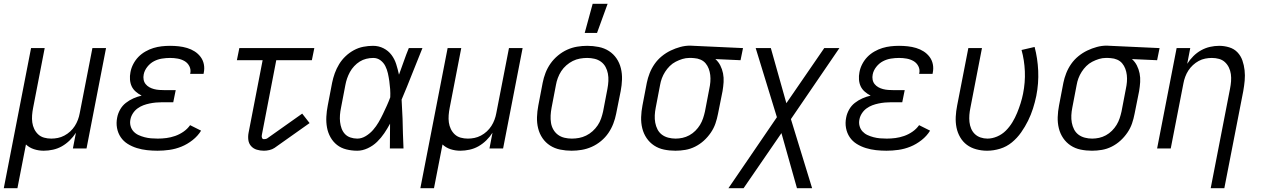

<svg xmlns="http://www.w3.org/2000/svg" viewBox="-47 -784 6667 1014"><path d="M-27 210 117 -530H189L128 -215Q124 -195 122.5 -175.5Q121 -156 123.5 -137.5Q126 -119 134 -102.5Q142 -86 155 -74Q168 -62 186 -57Q204 -52 224 -52Q241 -52 258.5 -55.5Q276 -59 293 -68Q310 -77 324 -90Q338 -103 348 -118.5Q358 -134 364.5 -151.5Q371 -169 374 -186L441 -530H513L410 0H338L354 -83Q340 -61 321 -42.5Q302 -24 280 -11.5Q258 1 233 6.5Q208 12 184 12Q157 12 132.5 4Q108 -4 90 -21L45 210Z M785 12Q757 12 729.5 9Q702 6 676 -2Q650 -10 627.5 -24Q605 -38 590.5 -59.5Q576 -81 571 -108Q566 -135 572 -164Q576 -185 587.5 -205.5Q599 -226 617.5 -240.5Q636 -255 657.5 -264.5Q679 -274 701 -279Q685 -287 670.5 -299.5Q656 -312 648.5 -328Q641 -344 639.5 -363.5Q638 -383 642 -403Q646 -425 657 -446Q668 -467 684 -483.5Q700 -500 721 -512Q742 -524 763.5 -530.5Q785 -537 807 -539.5Q829 -542 851 -542Q874 -542 897 -539.5Q920 -537 941.5 -530.5Q963 -524 981 -512.5Q999 -501 1012 -484Q1025 -467 1029.5 -445Q1034 -423 1029 -399L1028 -394H957L958 -397Q962 -417 953 -434.5Q944 -452 927.5 -461.5Q911 -471 891.5 -474.5Q872 -478 851 -478Q830 -478 808 -474.5Q786 -471 766 -460.5Q746 -450 731 -431Q716 -412 712 -391Q709 -377 711.5 -363.5Q714 -350 722 -340Q730 -330 741.5 -323.5Q753 -317 766.5 -313.5Q780 -310 794 -309Q808 -308 822 -308H881L868 -244H809Q793 -244 776.5 -242.5Q760 -241 743 -237.5Q726 -234 710 -228Q694 -222 679.5 -211.5Q665 -201 655 -185.5Q645 -170 642 -154Q638 -136 642.5 -119Q647 -102 658 -90Q669 -78 684 -71Q699 -64 716 -59.5Q733 -55 750.5 -53.5Q768 -52 786 -52Q809 -52 832 -55Q855 -58 878 -66Q901 -74 922 -88.5Q943 -103 957 -123L1015 -94Q998 -66 970 -44Q942 -22 911 -9.5Q880 3 848 7.5Q816 12 785 12Z M1347 12Q1327 12 1309 6.5Q1291 1 1279 -12.5Q1267 -26 1264.5 -45Q1262 -64 1266 -84L1340 -466H1204L1217 -530H1613L1600 -466H1412L1336 -72Q1334 -64 1336.5 -56.5Q1339 -49 1347 -49Q1351 -49 1356 -50Q1361 -51 1364 -53L1549 -184L1588 -134L1403 -3Q1391 5 1376 8.5Q1361 12 1347 12Z M1840 12Q1810 12 1782 5Q1754 -2 1733 -18.5Q1712 -35 1698.5 -59Q1685 -83 1680 -110.5Q1675 -138 1676.5 -167.5Q1678 -197 1684 -227L1707 -347Q1712 -372 1721 -397Q1730 -422 1744 -445Q1758 -468 1778 -487Q1798 -506 1822 -519Q1846 -532 1872 -537Q1898 -542 1923 -542Q1953 -542 1978.5 -529Q2004 -516 2020.5 -494Q2037 -472 2045.5 -445Q2054 -418 2060 -390L2061 -392Q2074 -427 2086 -461.5Q2098 -496 2112 -530H2184Q2156 -462 2129.5 -394Q2103 -326 2074 -258Q2076 -233 2076.5 -208Q2077 -183 2079 -158Q2080 -118 2081 -78.5Q2082 -39 2084 0H2012Q2012 -33 2012.5 -65.5Q2013 -98 2013 -131Q1999 -105 1982.5 -80.5Q1966 -56 1944.5 -35Q1923 -14 1895 -1Q1867 12 1840 12ZM1840 -52Q1863 -52 1885 -65.5Q1907 -79 1923.5 -98Q1940 -117 1952.5 -138.5Q1965 -160 1975.5 -182Q1986 -204 1996 -226Q2006 -248 2014 -270Q2015 -292 2013.5 -313.5Q2012 -335 2009 -356Q2006 -377 2001.5 -397Q1997 -417 1988 -435Q1979 -453 1962.5 -465.5Q1946 -478 1924 -478Q1906 -478 1887.5 -473.5Q1869 -469 1853 -459Q1837 -449 1823.5 -434.5Q1810 -420 1801 -403.5Q1792 -387 1786 -369.5Q1780 -352 1777 -335L1754 -215Q1750 -196 1748.5 -177Q1747 -158 1749 -140Q1751 -122 1757 -105.5Q1763 -89 1774.5 -76.5Q1786 -64 1803.5 -58Q1821 -52 1840 -52Z M2173 210 2317 -530H2389L2328 -215Q2324 -195 2322.5 -175.5Q2321 -156 2323.5 -137.5Q2326 -119 2334 -102.5Q2342 -86 2355 -74Q2368 -62 2386 -57Q2404 -52 2424 -52Q2441 -52 2458.5 -55.5Q2476 -59 2493 -68Q2510 -77 2524 -90Q2538 -103 2548 -118.5Q2558 -134 2564.5 -151.5Q2571 -169 2574 -186L2641 -530H2713L2610 0H2538L2554 -83Q2540 -61 2521 -42.5Q2502 -24 2480 -11.5Q2458 1 2433 6.5Q2408 12 2384 12Q2357 12 2332.5 4Q2308 -4 2290 -21L2245 210Z M2972 12Q2941 12 2911.5 6Q2882 0 2858 -15.5Q2834 -31 2818 -54.5Q2802 -78 2795 -106.5Q2788 -135 2789 -165.5Q2790 -196 2796 -227L2819 -347Q2824 -373 2834 -399Q2844 -425 2860.5 -448.5Q2877 -472 2900 -491Q2923 -510 2948.5 -521.5Q2974 -533 3001 -537.5Q3028 -542 3054 -542Q3085 -542 3115 -536Q3145 -530 3169 -514.5Q3193 -499 3209 -475.5Q3225 -452 3232 -423.5Q3239 -395 3238 -364.5Q3237 -334 3231 -303L3207 -183Q3202 -157 3192 -131Q3182 -105 3166 -81.5Q3150 -58 3127 -39Q3104 -20 3078 -8.5Q3052 3 3025 7.5Q2998 12 2972 12ZM2973 -52Q2992 -52 3011 -55.5Q3030 -59 3048.5 -68Q3067 -77 3082.5 -91Q3098 -105 3109.5 -122Q3121 -139 3127.5 -158Q3134 -177 3138 -195L3161 -315Q3165 -336 3166 -356Q3167 -376 3163.5 -395Q3160 -414 3151 -430.5Q3142 -447 3127 -458Q3112 -469 3093 -473.5Q3074 -478 3054 -478Q3035 -478 3015.5 -474.5Q2996 -471 2978 -462Q2960 -453 2944 -439Q2928 -425 2917 -408Q2906 -391 2899 -372Q2892 -353 2889 -335L2866 -215Q2862 -194 2861 -174Q2860 -154 2863 -135Q2866 -116 2875.5 -99.5Q2885 -83 2900 -72Q2915 -61 2934 -56.5Q2953 -52 2973 -52ZM3041 -610 3083 -764H3162L3106 -610Z M3520 12Q3489 12 3460 6Q3431 0 3407.5 -15.5Q3384 -31 3368 -54.5Q3352 -78 3345 -106.5Q3338 -135 3339 -165.5Q3340 -196 3346 -227L3369 -347Q3374 -372 3384 -397.5Q3394 -423 3410 -446Q3426 -469 3448 -487Q3470 -505 3495 -517Q3520 -529 3546 -536Q3572 -543 3598 -543Q3602 -543 3607 -542.5Q3612 -542 3617 -542L3877 -530L3864 -466L3731 -472Q3747 -458 3757 -438.5Q3767 -419 3771.5 -396.5Q3776 -374 3774.5 -350.5Q3773 -327 3769 -303L3745 -183Q3740 -157 3731.5 -132Q3723 -107 3707 -83.5Q3691 -60 3670 -41Q3649 -22 3624 -9.5Q3599 3 3572.5 7.5Q3546 12 3520 12ZM3521 -52Q3539 -52 3557.5 -56Q3576 -60 3593.5 -69.5Q3611 -79 3625.5 -93.5Q3640 -108 3650 -124.5Q3660 -141 3666 -159Q3672 -177 3676 -195L3699 -315Q3703 -333 3704.5 -351.5Q3706 -370 3704 -387.5Q3702 -405 3696 -421Q3690 -437 3679.5 -449.5Q3669 -462 3653 -469Q3637 -476 3619 -477L3605 -478H3593Q3575 -478 3557 -472.5Q3539 -467 3521.5 -458Q3504 -449 3490 -435Q3476 -421 3465.5 -404.5Q3455 -388 3448.5 -370.5Q3442 -353 3439 -335L3416 -215Q3412 -195 3411 -175Q3410 -155 3413.5 -136Q3417 -117 3425.5 -100.5Q3434 -84 3448.5 -73Q3463 -62 3482 -57Q3501 -52 3521 -52Z M4242 210H4162L4080 -81L3880 210H3800L4056 -165L3944 -530H4024L4106 -239L4306 -530H4386L4130 -155Z M4635 12Q4607 12 4579.5 9Q4552 6 4526 -2Q4500 -10 4477.5 -24Q4455 -38 4440.5 -59.5Q4426 -81 4421 -108Q4416 -135 4422 -164Q4426 -185 4437.5 -205.5Q4449 -226 4467.5 -240.5Q4486 -255 4507.5 -264.5Q4529 -274 4551 -279Q4535 -287 4520.5 -299.5Q4506 -312 4498.5 -328Q4491 -344 4489.5 -363.5Q4488 -383 4492 -403Q4496 -425 4507 -446Q4518 -467 4534 -483.5Q4550 -500 4571 -512Q4592 -524 4613.5 -530.5Q4635 -537 4657 -539.5Q4679 -542 4701 -542Q4724 -542 4747 -539.5Q4770 -537 4791.5 -530.5Q4813 -524 4831 -512.5Q4849 -501 4862 -484Q4875 -467 4879.5 -445Q4884 -423 4879 -399L4878 -394H4807L4808 -397Q4812 -417 4803 -434.5Q4794 -452 4777.5 -461.5Q4761 -471 4741.5 -474.5Q4722 -478 4701 -478Q4680 -478 4658 -474.5Q4636 -471 4616 -460.5Q4596 -450 4581 -431Q4566 -412 4562 -391Q4559 -377 4561.5 -363.5Q4564 -350 4572 -340Q4580 -330 4591.5 -323.5Q4603 -317 4616.5 -313.5Q4630 -310 4644 -309Q4658 -308 4672 -308H4731L4718 -244H4659Q4643 -244 4626.5 -242.5Q4610 -241 4593 -237.5Q4576 -234 4560 -228Q4544 -222 4529.5 -211.5Q4515 -201 4505 -185.5Q4495 -170 4492 -154Q4488 -136 4492.5 -119Q4497 -102 4508 -90Q4519 -78 4534 -71Q4549 -64 4566 -59.5Q4583 -55 4600.5 -53.5Q4618 -52 4636 -52Q4659 -52 4682 -55Q4705 -58 4728 -66Q4751 -74 4772 -88.5Q4793 -103 4807 -123L4865 -94Q4848 -66 4820 -44Q4792 -22 4761 -9.5Q4730 3 4698 7.5Q4666 12 4635 12Z M5166 12Q5137 12 5109 4.5Q5081 -3 5059.5 -19Q5038 -35 5024 -59Q5010 -83 5004.5 -110.5Q4999 -138 5000.5 -167.5Q5002 -197 5008 -227L5067 -530H5139L5078 -215Q5074 -196 5072.5 -177Q5071 -158 5073 -139.5Q5075 -121 5082 -104.5Q5089 -88 5101.5 -76Q5114 -64 5131.5 -58Q5149 -52 5168 -52Q5193 -52 5219 -63Q5245 -74 5265 -94Q5285 -114 5299.5 -138Q5314 -162 5324.5 -187.5Q5335 -213 5343 -238.5Q5351 -264 5356 -289Q5368 -349 5365.5 -407.5Q5363 -466 5348 -520L5417 -536Q5433 -476 5436 -410Q5439 -344 5426 -278Q5419 -244 5408.5 -211Q5398 -178 5382.5 -146.5Q5367 -115 5346 -85Q5325 -55 5297 -32Q5269 -9 5234.5 1.5Q5200 12 5166 12Z M5720 12Q5689 12 5660 6Q5631 0 5607.5 -15.5Q5584 -31 5568 -54.5Q5552 -78 5545 -106.5Q5538 -135 5539 -165.5Q5540 -196 5546 -227L5569 -347Q5574 -372 5584 -397.5Q5594 -423 5610 -446Q5626 -469 5648 -487Q5670 -505 5695 -517Q5720 -529 5746 -536Q5772 -543 5798 -543Q5802 -543 5807 -542.5Q5812 -542 5817 -542L6077 -530L6064 -466L5931 -472Q5947 -458 5957 -438.5Q5967 -419 5971.5 -396.5Q5976 -374 5974.5 -350.5Q5973 -327 5969 -303L5945 -183Q5940 -157 5931.5 -132Q5923 -107 5907 -83.5Q5891 -60 5870 -41Q5849 -22 5824 -9.5Q5799 3 5772.5 7.5Q5746 12 5720 12ZM5721 -52Q5739 -52 5757.5 -56Q5776 -60 5793.5 -69.5Q5811 -79 5825.5 -93.5Q5840 -108 5850 -124.5Q5860 -141 5866 -159Q5872 -177 5876 -195L5899 -315Q5903 -333 5904.5 -351.5Q5906 -370 5904 -387.5Q5902 -405 5896 -421Q5890 -437 5879.5 -449.5Q5869 -462 5853 -469Q5837 -476 5819 -477L5805 -478H5793Q5775 -478 5757 -472.5Q5739 -467 5721.5 -458Q5704 -449 5690 -435Q5676 -421 5665.5 -404.5Q5655 -388 5648.5 -370.5Q5642 -353 5639 -335L5616 -215Q5612 -195 5611 -175Q5610 -155 5613.5 -136Q5617 -117 5625.5 -100.5Q5634 -84 5648.5 -73Q5663 -62 5682 -57Q5701 -52 5721 -52Z M6347 210 6449 -315Q6453 -335 6454.5 -354.5Q6456 -374 6453.5 -392.5Q6451 -411 6443 -427.5Q6435 -444 6422 -456Q6409 -468 6391 -473Q6373 -478 6353 -478Q6336 -478 6318 -474.5Q6300 -471 6283.5 -462Q6267 -453 6253 -440Q6239 -427 6229 -411.5Q6219 -396 6212.5 -378.5Q6206 -361 6203 -344L6136 0H6064L6167 -530H6239L6223 -447Q6237 -469 6255.5 -487.5Q6274 -506 6296.5 -518.5Q6319 -531 6343.5 -536.5Q6368 -542 6392 -542Q6419 -542 6445 -534Q6471 -526 6488.5 -507.5Q6506 -489 6514.5 -464.5Q6523 -440 6526 -413Q6529 -386 6526.5 -358.5Q6524 -331 6519 -303L6419 210Z"/></svg>

Font: Lode Term
Style: Italic
Weight: 400
Italic angle: -11°
Monospace: yes
Designer: Belleve Invis
Foundry: Belleve Invis
Version: Version 29.2.0